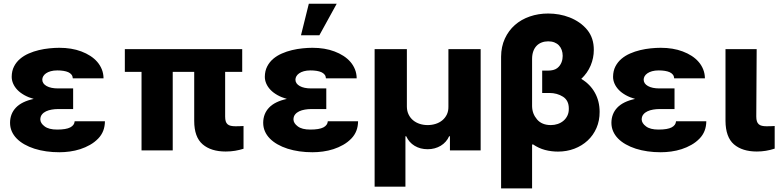

<svg xmlns="http://www.w3.org/2000/svg" viewBox="-20 -810 4197 1034"><path d="M34.1 -148.8Q34.4 -197.8 65.9 -230.6Q97.3 -263.5 161.6 -277.3Q133.5 -285.2 111.3 -297.6Q89.1 -310 74 -325.6Q58.9 -341.3 51 -359.4Q43 -377.5 43 -396.7Q43.3 -428.3 55.6 -452.1Q67.8 -475.9 88.1 -493.1Q108.3 -510.3 134.6 -521.8Q160.9 -533.4 189.3 -540.1Q217.7 -546.9 246.1 -549.7Q274.5 -552.6 299.4 -552.6Q366.1 -552.6 418 -533Q444.6 -523.1 466.4 -508.9Q488.3 -494.7 503.9 -476.6Q519.5 -458.5 528.4 -436.3Q537.3 -414.1 537.6 -388.1H372.2Q371.4 -399.9 365.1 -408Q358.7 -416.2 347.7 -421.2Q336.6 -426.1 321.7 -428.4Q306.8 -430.8 289.1 -430.8Q268.5 -430.8 253.2 -426.5Q237.9 -422.2 227.8 -415.1Q217.7 -408 212.7 -399.1Q207.7 -390.3 207.7 -380.7Q208.1 -359.4 231 -346.6Q253.9 -333.8 292.6 -333.8H373.9V-222.7H292.6Q275.6 -222.7 258.7 -219.8Q241.8 -217 228.2 -210.6Q214.5 -204.2 206 -193.5Q197.4 -182.9 197.1 -166.9Q197.4 -146.3 220.5 -129.3Q242.9 -112.2 288 -112.2Q335.9 -112.2 358.3 -123.9Q380.7 -135.7 382.1 -157H545.1Q544.7 -100.9 508.9 -63.9Q489.3 -43.7 464.5 -29.7Q439.6 -15.6 412.1 -6.7Q384.6 2.1 355.8 6Q327.1 9.9 299.7 9.9Q225.9 9.9 165.5 -9.2Q135.7 -18.8 111.3 -32.7Q87 -46.5 69.8 -64.1Q52.6 -81.7 43.3 -103Q34.1 -124.3 34.1 -148.8Z M652.3 -545.5H1284.4V-422.9H1192.5V-182.5Q1192.5 -167.3 1195.5 -157.1Q1198.5 -147 1205.3 -141Q1212 -134.9 1222.8 -132.5Q1233.7 -130 1248.9 -130Q1261.7 -130 1272.4 -130.5Q1283 -131 1291.5 -131.4V-8.9Q1270.2 -2.1 1246.1 2Q1221.9 6 1195.3 6Q1116.5 6 1071.4 -32.7Q1025.9 -71.7 1025.9 -158.7V-422.9H910.2V0H742.2V-422.9H652.3Z M1397.4 -148.8Q1397.7 -197.8 1429.2 -230.6Q1460.6 -263.5 1524.9 -277.3Q1496.8 -285.2 1474.6 -297.6Q1452.4 -310 1437.3 -325.6Q1422.2 -341.3 1414.2 -359.4Q1406.2 -377.5 1406.2 -396.7Q1406.6 -428.3 1418.9 -452.1Q1431.1 -475.9 1451.3 -493.1Q1471.6 -510.3 1497.9 -521.8Q1524.1 -533.4 1552.6 -540.1Q1581 -546.9 1609.4 -549.7Q1637.8 -552.6 1662.6 -552.6Q1729.4 -552.6 1781.2 -533Q1807.9 -523.1 1829.7 -508.9Q1851.6 -494.7 1867.2 -476.6Q1882.8 -458.5 1891.7 -436.3Q1900.6 -414.1 1900.9 -388.1H1735.4Q1734.7 -399.9 1728.3 -408Q1721.9 -416.2 1710.9 -421.2Q1699.9 -426.1 1685 -428.4Q1670.1 -430.8 1652.3 -430.8Q1631.7 -430.8 1616.5 -426.5Q1601.2 -422.2 1591.1 -415.1Q1581 -408 1576 -399.1Q1571 -390.3 1571 -380.7Q1571.4 -359.4 1594.3 -346.6Q1617.2 -333.8 1655.9 -333.8H1737.2V-222.7H1655.9Q1638.8 -222.7 1622 -219.8Q1605.1 -217 1591.4 -210.6Q1577.8 -204.2 1569.2 -193.5Q1560.7 -182.9 1560.4 -166.9Q1560.7 -146.3 1583.8 -129.3Q1606.2 -112.2 1651.3 -112.2Q1699.2 -112.2 1721.6 -123.9Q1744 -135.7 1745.4 -157H1908.4Q1908 -100.9 1872.2 -63.9Q1852.6 -43.7 1827.8 -29.7Q1802.9 -15.6 1775.4 -6.7Q1747.9 2.1 1719.1 6Q1690.3 9.9 1663 9.9Q1589.1 9.9 1528.8 -9.2Q1498.9 -18.8 1474.6 -32.7Q1450.3 -46.5 1433.1 -64.1Q1415.8 -81.7 1406.6 -103Q1397.4 -124.3 1397.4 -148.8ZM1600.9 -620 1643.1 -789.8H1793.3L1699.9 -620Z M1997.5 195.3V-545.5H2171.2V-235.4Q2171.5 -211.6 2180.6 -193.2Q2189.6 -174.7 2204.9 -162.1Q2220.2 -149.5 2240.4 -142.9Q2260.7 -136.4 2283 -136.4Q2305.4 -136.4 2325.8 -142.8Q2346.2 -149.1 2361.7 -161.8Q2377.1 -174.4 2386.2 -192.8Q2395.2 -211.3 2394.9 -235.4V-545.5H2568.5V0H2403.1V-76.3H2398.8Q2391.7 -60 2380.1 -47.1Q2368.6 -34.1 2353.5 -25Q2338.4 -16 2320.7 -11.2Q2302.9 -6.4 2283 -6.4Q2243.3 -6.4 2212.9 -24.7Q2182.5 -43 2167.6 -76.3H2163.4V195.3Z M2678.6 -505Q2679 -558.9 2698.9 -602.1Q2718.8 -645.2 2752.8 -675.2Q2786.9 -705.3 2833.1 -721.2Q2879.3 -737.2 2932.2 -737.2Q2961.3 -737.2 2990.8 -732.1Q3020.2 -726.9 3047.8 -716.1Q3075.3 -705.3 3099.6 -688.6Q3123.9 -671.9 3142.8 -648.8Q3178.3 -605.1 3177.9 -540.8Q3177.9 -497.9 3160.9 -457.2Q3143.8 -416.5 3110.4 -385.3Q3158.4 -356.5 3183.8 -310.5Q3209.2 -264.6 3209.2 -207.7Q3209.5 -160.2 3192.3 -120.7Q3175.1 -81.3 3144.7 -53.1Q3114.3 -24.9 3073.3 -9.2Q3032.3 6.4 2985.1 6.4Q2948.5 6.4 2915 -2.5Q2881.4 -11.4 2850.1 -32.7L2845.5 -30.9V204.5H2678.6ZM2845.5 -238.3Q2845.9 -217 2852.6 -199.4Q2859.4 -181.8 2872.5 -166.5Q2898.4 -136.4 2946.7 -136.4Q2966.3 -136.4 2983.8 -142.4Q3001.4 -148.4 3014.7 -159.8Q3028.1 -171.2 3035.9 -187.7Q3043.7 -204.2 3043.3 -224.8Q3043.7 -268.5 3012.1 -289.1Q2980.1 -309.3 2938.9 -309.3H2899.9V-429.7H2929.7Q2963.1 -429.7 2980.5 -442.8Q2989.3 -449.6 2995 -457.7Q3000.7 -465.9 3004.1 -474.6Q3007.5 -483.3 3008.9 -492.2Q3010.3 -501.1 3010.3 -509.2Q3010.3 -526.3 3005.1 -540.7Q3000 -555 2990.1 -565.5Q2980.1 -576 2965.6 -581.7Q2951 -587.4 2932.2 -587.4Q2913.4 -587.4 2897.4 -581.3Q2881.4 -575.3 2869.9 -563.4Q2858.3 -551.5 2851.9 -533.6Q2845.5 -515.6 2845.5 -492.2Z M3272.7 -148.8Q3273.1 -197.8 3304.5 -230.6Q3335.9 -263.5 3400.2 -277.3Q3372.2 -285.2 3350 -297.6Q3327.8 -310 3312.7 -325.6Q3297.6 -341.3 3289.6 -359.4Q3281.6 -377.5 3281.6 -396.7Q3282 -428.3 3294.2 -452.1Q3306.5 -475.9 3326.7 -493.1Q3346.9 -510.3 3373.2 -521.8Q3399.5 -533.4 3427.9 -540.1Q3456.3 -546.9 3484.7 -549.7Q3513.1 -552.6 3538 -552.6Q3604.8 -552.6 3656.6 -533Q3683.2 -523.1 3705.1 -508.9Q3726.9 -494.7 3742.5 -476.6Q3758.2 -458.5 3767 -436.3Q3775.9 -414.1 3776.3 -388.1H3610.8Q3610.1 -399.9 3603.7 -408Q3597.3 -416.2 3586.3 -421.2Q3575.3 -426.1 3560.4 -428.4Q3545.5 -430.8 3527.7 -430.8Q3507.1 -430.8 3491.8 -426.5Q3476.6 -422.2 3466.4 -415.1Q3456.3 -408 3451.3 -399.1Q3446.4 -390.3 3446.4 -380.7Q3446.7 -359.4 3469.6 -346.6Q3492.5 -333.8 3531.2 -333.8H3612.6V-222.7H3531.2Q3514.2 -222.7 3497.3 -219.8Q3480.5 -217 3466.8 -210.6Q3453.1 -204.2 3444.6 -193.5Q3436.1 -182.9 3435.7 -166.9Q3436.1 -146.3 3459.2 -129.3Q3481.5 -112.2 3526.6 -112.2Q3574.6 -112.2 3596.9 -123.9Q3619.3 -135.7 3620.7 -157H3783.7Q3783.4 -100.9 3747.5 -63.9Q3728 -43.7 3703.1 -29.7Q3678.3 -15.6 3650.7 -6.7Q3623.2 2.1 3594.5 6Q3565.7 9.9 3538.4 9.9Q3464.5 9.9 3404.1 -9.2Q3374.3 -18.8 3350 -32.7Q3325.6 -46.5 3308.4 -64.1Q3291.2 -81.7 3282 -103Q3272.7 -124.3 3272.7 -148.8Z M3887.1 -545.5H4055L4052.9 -182.5Q4052.9 -167.3 4056.1 -157.1Q4059.3 -147 4066.1 -141Q4072.8 -134.9 4083.3 -132.5Q4093.8 -130 4108.3 -130Q4123.9 -130 4133.3 -130.5Q4142.8 -131 4152 -131.4V-9.6Q4105.1 6 4055.8 6Q3977.6 6 3932.5 -32.7Q3887.8 -71.4 3887.1 -158.7Z"/></svg>

Font: Inter P Extra Bold
Style: Regular
Weight: 800
Designer: Rasmus Andersson
Foundry: rsms
Version: Version 3.018;git-588b23468